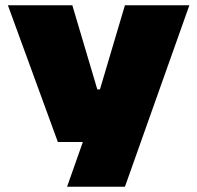

<svg xmlns="http://www.w3.org/2000/svg" viewBox="-20 -540 750 730"><path d="M200 0 10 -520H255L350 -200H360L455 -520H700L455 170H235L295 0Z"/></svg>

Font: Imperial One
Style: Regular
Weight: 400
Designer: Jovanny Lemonad
Foundry: Jovanny Lemonad
Version: Version 1.000